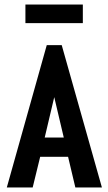

<svg xmlns="http://www.w3.org/2000/svg" viewBox="-20 -826 478 846"><path d="M312 0 280 -135H157L124 0H10L186 -627H252L429 0ZM219 -398 177 -220H261ZM92 -724V-806H345V-724Z"/></svg>

Font: Inconsolata SemiCondensed ExtraBold
Style: Regular
Weight: 800
Width: 4
Monospace: yes
Designer: Raph Levien, Cyreal, Brenton Simpson
Foundry: Raph Levien, Cyreal, Google
Version: Version 3.100; ttfautohint (v1.8.4.7-5d5b)